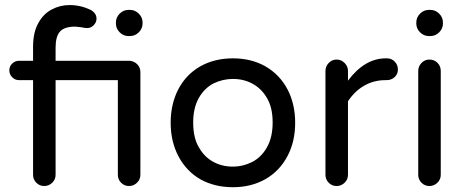

<svg xmlns="http://www.w3.org/2000/svg" viewBox="-20 -744 1873 774"><path d="M113.3 -39.1V-420.9H56.6Q41 -420.9 29.3 -432.6Q17.6 -444.3 17.6 -460Q17.6 -476.6 29.3 -487.8Q41 -499 56.6 -499H113.3V-554.7Q113.3 -614.3 134.8 -651.4Q154.3 -687.5 188 -705.6Q221.7 -723.6 260.7 -723.6Q304.7 -723.6 345.7 -704.1Q369.1 -690.4 369.1 -668.9Q369.1 -654.3 357.9 -642.6Q346.7 -630.9 332 -630.9Q321.3 -630.9 309.6 -633.8L283.2 -636.7Q240.2 -636.7 222.2 -617.2Q204.1 -597.7 204.1 -551.8V-499H502.9Q521.5 -497.1 533.7 -484.4Q545.9 -471.7 545.9 -453.1V-39.1Q545.9 -20.5 532.2 -7.3Q518.6 5.9 500 5.9Q481.4 5.9 468.3 -7.3Q455.1 -20.5 455.1 -39.1V-420.9H204.1V-39.1Q204.1 -20.5 190.4 -7.3Q176.8 5.9 158.2 5.9Q139.6 5.9 126.5 -7.3Q113.3 -20.5 113.3 -39.1ZM447.3 -653.3Q447.3 -673.8 462.4 -689Q477.5 -704.1 498 -704.1H503.9Q524.4 -704.1 539.6 -689Q554.7 -673.8 554.7 -653.3V-649.4Q554.7 -628.9 539.6 -613.8Q524.4 -598.6 503.9 -598.6H498Q477.5 -598.6 462.4 -613.8Q447.3 -628.9 447.3 -649.4Z M787.1 -21.5Q730.5 -54.7 699.2 -114.3Q668 -173.8 668 -249Q668 -325.2 699.2 -384.8Q730.5 -444.3 787.6 -476.6Q844.7 -508.8 918.9 -508.8Q993.2 -508.8 1049.8 -476.6Q1107.4 -443.4 1138.7 -384.3Q1169.9 -325.2 1169.9 -249Q1169.9 -172.9 1138.7 -114.3Q1106.4 -53.7 1049.3 -21.5Q992.2 10.7 918.9 10.7Q844.7 10.7 787.1 -21.5ZM782.2 -149.4Q803.7 -111.3 839.4 -91.8Q875 -72.3 918.9 -72.3Q959 -72.3 996.1 -90.8Q1034.2 -110.4 1056.6 -150.9Q1079.1 -191.4 1079.1 -250Q1079.1 -311.5 1055.7 -349.6Q1034.2 -386.7 998.5 -406.2Q962.9 -425.8 918.9 -425.8Q878.9 -425.8 841.8 -408.2Q803.7 -388.7 781.2 -348.6Q758.8 -308.6 758.8 -250Q758.8 -187.5 782.2 -149.4Z M1292 -39.1V-458Q1292 -476.6 1305.2 -490.2Q1318.4 -503.9 1336.9 -503.9Q1355.5 -503.9 1369.1 -490.2Q1382.8 -476.6 1382.8 -458V-418.9Q1450.2 -508.8 1535.2 -508.8H1540Q1558.6 -508.8 1571.3 -495.6Q1584 -482.4 1584 -463.9Q1584 -445.3 1570.8 -433.1Q1557.6 -420.9 1538.1 -420.9H1533.2Q1487.3 -420.9 1448.7 -398.9Q1410.2 -377 1382.8 -335.9V-39.1Q1382.8 -20.5 1369.1 -7.3Q1355.5 5.9 1336.9 5.9Q1318.4 5.9 1305.2 -7.3Q1292 -20.5 1292 -39.1Z M1666 -39.1V-458Q1666 -476.6 1679.2 -490.2Q1692.4 -503.9 1710.9 -503.9Q1730.5 -503.9 1743.7 -490.7Q1756.8 -477.5 1756.8 -458V-39.1Q1756.8 -20.5 1743.2 -7.3Q1729.5 5.9 1710.9 5.9Q1692.4 5.9 1679.2 -7.3Q1666 -20.5 1666 -39.1ZM1658.2 -653.3Q1658.2 -673.8 1673.3 -689Q1688.5 -704.1 1709 -704.1H1714.8Q1735.4 -704.1 1750.5 -689Q1765.6 -673.8 1765.6 -653.3V-649.4Q1765.6 -628.9 1750.5 -613.8Q1735.4 -598.6 1714.8 -598.6H1709Q1688.5 -598.6 1673.3 -613.8Q1658.2 -628.9 1658.2 -649.4Z"/></svg>

Font: jf-openhuninn-2.0
Style: Regular
Weight: 400
Designer: [Kosugi Maru]
Designed by MOTOYA      

[Varela Round]
Joe Prince (Latin component); Avraham Cornfeld (Hebrew component)
Foundry: justfont CO.,LTD.
Version: 2.0